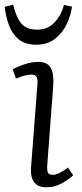

<svg xmlns="http://www.w3.org/2000/svg" viewBox="-33 -782 347 816"><path d="M126 -423Q128 -445 122.5 -455Q117 -465 101 -465Q75 -465 35 -448L21 -487Q39 -498 70.5 -508.5Q102 -519 129 -519Q170 -519 183.5 -492Q197 -465 193 -415L168 -83Q166 -59 170.5 -49Q175 -39 191 -39Q216 -39 256 -70L278 -37Q260 -20 230 -3Q200 14 164 14Q136 14 121 1.5Q106 -11 101.5 -31Q97 -51 99 -72ZM121 -592Q75 -592 47.5 -614Q20 -636 6 -672.5Q-8 -709 -13 -753L23 -762Q35 -710 57 -683Q79 -656 125 -656Q170 -656 198.5 -686.5Q227 -717 239 -761L273 -754Q268 -716 250 -678.5Q232 -641 200 -616.5Q168 -592 121 -592Z"/></svg>

Font: Literata 12pt Light
Style: Italic
Weight: 300
Italic angle: -2°
Designer: Latin by Veronika Burian and Jose Scaglione. Greek by Irene Vlachou. Cyrillic by Vera Evstafieva
Foundry: TypeTogether
Version: Version 3.002